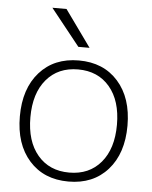

<svg xmlns="http://www.w3.org/2000/svg" viewBox="-54 -798 674 853"><g transform="rotate(5 283.0 -371.5)"><path d="M208 -753 325 -590H275L145 -753ZM424 -428.5Q372 -490 283 -490Q194 -490 142 -428.5Q90 -367 90 -260Q90 -153 142 -91.5Q194 -30 283 -30Q372 -30 424 -91.5Q476 -153 476 -260Q476 -367 424 -428.5ZM458 -63Q393 10 283 10Q173 10 108 -63Q43 -136 43 -260Q43 -384 108 -457Q173 -530 283 -530Q393 -530 458 -457Q523 -384 523 -260Q523 -136 458 -63Z"/></g></svg>

Font: Mplus 1p Light
Style: Regular
Weight: 300
Version: Version 1.061